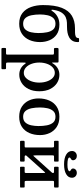

<svg xmlns="http://www.w3.org/2000/svg" viewBox="733 -1570 1088 2594"><g transform="rotate(90 1277.0 -273.0)"><path d="M548.5 -782.5Q549 -737 531.2 -708.2Q513.5 -679.5 484 -663.2Q454.5 -647 419.2 -640.8Q384 -634.5 350 -634.5Q321.5 -634.5 285.8 -633.2Q250 -632 215 -617.5Q180 -603 152.8 -565Q125.5 -527 113.5 -453Q109.5 -429 114.2 -423.8Q119 -418.5 133 -439.5Q158.5 -480 205 -505.8Q251.5 -531.5 311 -531.5Q392.5 -531.5 445 -495.2Q497.5 -459 523 -399.5Q548.5 -340 548.5 -270Q548.5 -190 520.5 -126.2Q492.5 -62.5 437.5 -25.5Q382.5 11.5 301 11.5Q211.5 11.5 156 -32.2Q100.5 -76 74.5 -149.2Q48.5 -222.5 48.5 -310.5Q48.5 -468.5 85.8 -563.2Q123 -658 193 -700Q263 -742 361 -742Q392 -742 422 -742.8Q452 -743.5 472 -752Q492 -760.5 494 -783.5Q495 -792 496.5 -794.5Q498 -797 508 -797H535.5Q544 -797 546.2 -794.2Q548.5 -791.5 548.5 -782.5ZM175.5 -270Q175.5 -208 185.8 -156Q196 -104 223.2 -72.8Q250.5 -41.5 301 -41.5Q351.5 -41.5 378.8 -72Q406 -102.5 416.2 -150.2Q426.5 -198 426.5 -250Q426.5 -312 416.2 -364Q406 -416 378.8 -447.2Q351.5 -478.5 301 -478.5Q250.5 -478.5 223.2 -448Q196 -417.5 185.8 -369.8Q175.5 -322 175.5 -270Z M628 -479V-503Q628 -514.5 632.5 -517.2Q637 -520 647.5 -520H806Q817.5 -520 821.2 -517Q825 -514 825 -503V-450Q825 -432.5 827.5 -431.5Q830 -430.5 835 -439Q859 -481.5 899.2 -506.5Q939.5 -531.5 991 -531.5Q1051 -531.5 1101.5 -499.2Q1152 -467 1182.5 -406.5Q1213 -346 1213 -260Q1213 -174.5 1182.2 -114Q1151.5 -53.5 1100.5 -21.5Q1049.5 10.5 989.5 10.5Q942.5 10.5 906 -9.2Q869.5 -29 845 -64.5Q834 -80.5 829.5 -77.5Q825 -74.5 825 -35.5V166Q825 181.5 829.2 185.5Q833.5 189.5 848.5 189.5H897.5Q908.5 189.5 911.8 192.8Q915 196 915 208V235Q915 246.5 912.2 249Q909.5 251.5 898 251.5H644.5Q634 251.5 631 247.2Q628 243 628 233V206.5Q628 196.5 630.2 193Q632.5 189.5 642.5 189.5H698Q712 189.5 715 185Q718 180.5 718 166V-438Q718 -452 713 -455Q708 -458 695 -458H647Q634 -458 631 -462.2Q628 -466.5 628 -479ZM825 -260Q825 -204.5 842 -156.8Q859 -109 890.5 -79.8Q922 -50.5 964.5 -50.5Q1003.5 -50.5 1033.2 -79.8Q1063 -109 1079.5 -156.8Q1096 -204.5 1096 -260Q1096 -315.5 1079.5 -363.5Q1063 -411.5 1033.2 -440.5Q1003.5 -469.5 964.5 -469.5Q922 -469.5 890.5 -440.5Q859 -411.5 842 -363.5Q825 -315.5 825 -260Z M1310 -249.5Q1310 -329.5 1337.5 -393.2Q1365 -457 1420 -494.2Q1475 -531.5 1557.5 -531.5Q1640 -531.5 1695 -495.2Q1750 -459 1777.5 -399.5Q1805 -340 1805 -270Q1805 -190 1777.5 -126.2Q1750 -62.5 1695 -25.5Q1640 11.5 1557.5 11.5Q1475 11.5 1420 -24.5Q1365 -60.5 1337.5 -120Q1310 -179.5 1310 -249.5ZM1432 -270Q1432 -209.5 1442.2 -157.2Q1452.5 -105 1479.5 -73.2Q1506.5 -41.5 1557.5 -41.5Q1608.5 -41.5 1635.8 -72.5Q1663 -103.5 1673 -151.5Q1683 -199.5 1683 -250Q1683 -310.5 1673 -362.8Q1663 -415 1635.8 -446.8Q1608.5 -478.5 1557.5 -478.5Q1506.5 -478.5 1479.5 -447.5Q1452.5 -416.5 1442.2 -368.5Q1432 -320.5 1432 -270Z M2313.5 -767Q2343 -767 2362.2 -748.5Q2381.5 -730 2381.5 -701Q2381.5 -651.5 2332.8 -623Q2284 -594.5 2201 -594.5Q2117 -594.5 2068.5 -623.2Q2020 -652 2020 -702Q2020 -730 2039.2 -748.5Q2058.5 -767 2088 -767Q2112.5 -767 2128.8 -752Q2145 -737 2145 -715Q2145 -701 2135.8 -693.8Q2126.5 -686.5 2117.2 -681.2Q2108 -676 2108 -668Q2108 -640 2205 -640Q2248 -640 2270.8 -648Q2293.5 -656 2293.5 -668Q2293.5 -676 2284.2 -681.2Q2275 -686.5 2265.8 -693.8Q2256.5 -701 2256.5 -715Q2256.5 -737 2272.8 -752Q2289 -767 2313.5 -767ZM2424 -84.5Q2424 -71.5 2426.2 -66.8Q2428.5 -62 2442 -62H2501Q2509 -62 2511.5 -58.8Q2514 -55.5 2514 -47V-11Q2514 -3 2510.2 -1.5Q2506.5 0 2498.5 0H2243.5Q2236 0 2234.2 -3.8Q2232.5 -7.5 2232.5 -15.5V-47.5Q2232.5 -56 2235 -59Q2237.5 -62 2245 -62H2297Q2309 -62 2313 -65.2Q2317 -68.5 2317 -81.5V-315.5Q2317 -330.5 2315.2 -336.8Q2313.5 -343 2307 -336L2087.5 -91Q2084.5 -87.5 2082 -84.8Q2079.5 -82 2079.5 -75.5Q2079.5 -62 2100 -62H2146Q2156 -62 2159.8 -59Q2163.5 -56 2163.5 -45V-15Q2163.5 -6 2160.8 -3Q2158 0 2149.5 0H1896Q1887 0 1884.5 -3.2Q1882 -6.5 1882 -16V-46Q1882 -56.5 1886.2 -59.2Q1890.5 -62 1900 -62H1955Q1965 -62 1968.5 -64.2Q1972 -66.5 1972 -76V-436.5Q1972 -449.5 1969.5 -454.2Q1967 -459 1954 -459H1895Q1887 -459 1884.5 -462.2Q1882 -465.5 1882 -474V-510Q1882 -518 1885.8 -519.5Q1889.5 -521 1897.5 -521H2152.5Q2160 -521 2161.8 -517.2Q2163.5 -513.5 2163.5 -505.5V-473.5Q2163.5 -465 2161 -462Q2158.5 -459 2151 -459H2099Q2087 -459 2083 -455.8Q2079 -452.5 2079 -439.5V-210Q2079 -190.5 2080.5 -183Q2082 -175.5 2091.5 -185.5L2312.5 -431.5Q2317 -436.5 2317 -443.5Q2317 -455 2312.2 -457Q2307.5 -459 2296 -459H2250Q2240 -459 2236.2 -462Q2232.5 -465 2232.5 -476V-506Q2232.5 -515 2235.2 -518Q2238 -521 2246.5 -521H2500Q2509 -521 2511.5 -517.8Q2514 -514.5 2514 -505V-475Q2514 -464.5 2509.8 -461.8Q2505.5 -459 2496 -459H2441Q2431 -459 2427.5 -456.8Q2424 -454.5 2424 -445Z"/></g></svg>

Font: Besley* Medium
Style: Regular
Weight: 500
Designer: Owen Earl
Foundry: indestructible type*
Version: Version 3.000; ttfautohint (v1.8.3)